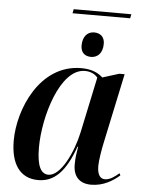

<svg xmlns="http://www.w3.org/2000/svg" viewBox="-57 -871 690 926"><g transform="rotate(5 288.0 -408.0)"><path d="M258 -806H537L541 -826H262ZM365 -604C393 -604 421 -623 421 -672C421 -706 400 -723 370 -723C336 -723 315 -696 315 -655C315 -621 335 -604 365 -604ZM163 10C241 10 295 -45 338 -167H341C336 -137 332 -113 332 -80C332 -20 365 10 419 10C479 10 525 -20 556 -47L551 -57C528 -37 506 -22 483 -22C459 -22 446 -43 446 -83C446 -113 456 -168 462 -196L534 -535H508L428 -510C406 -530 375 -546 324 -546C122 -546 29 -320 29 -170C29 -60 72 10 163 10ZM210 -20C176 -20 153 -52 153 -147C153 -296 222 -534 342 -534C367 -534 390 -525 404 -507L347 -238C326 -139 269 -20 210 -20Z"/></g></svg>

Font: Noto Serif Display SemiCondensed SemiBold
Style: Italic
Weight: 600
Width: 4
Italic angle: -12°
Designer: Monotype Design Team
Foundry: Monotype Imaging Inc.
Version: Version 2.009